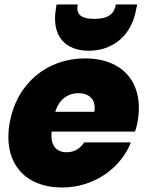

<svg xmlns="http://www.w3.org/2000/svg" viewBox="-20 -828 656 855"><path d="M330 -413C375 -413 410 -386 400 -330H226C243 -385 281 -413 330 -413ZM563 -194H355C340 -171 315 -150 277 -150C234 -150 203 -176 210 -242H581C587 -257 590 -273 593 -288C623 -461 525 -568 359 -568C191 -568 55 -459 23 -281C-8 -102 91 7 257 7C398 7 518 -79 563 -194ZM587 -790 591 -808H496C489 -768 465 -744 400 -744C335 -744 319 -768 326 -808H232L229 -790C208 -665 273 -602 375 -602C478 -602 566 -665 587 -790Z"/></svg>

Font: SVN-Poppins ExtraBold
Style: Italic
Weight: 800
Italic angle: -10°
Designer: Ninad Kale (Devanagari), Jonny Pinhorn (Latin)
Foundry: Indian Type Foundry
Version: Version 3.002 2017